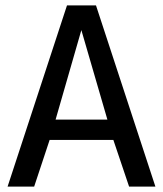

<svg xmlns="http://www.w3.org/2000/svg" viewBox="-20 -688 601 708"><path d="M398 -172H163L106 0H8L227 -668H334L553 0H456ZM376 -247 280 -577 185 -247Z"/></svg>

Font: Rambla
Style: Regular
Weight: 400
Designer: Martin Sommaruga
Foundry: Martin Sommaruga
Version: Version 1.001